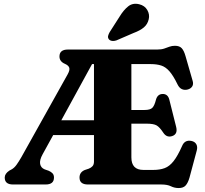

<svg xmlns="http://www.w3.org/2000/svg" viewBox="-20 -957 1066 996"><path d="M467.5 -119.5V-256.5H256L201 -156.5Q184.5 -126.5 188.2 -106.5Q192 -86.5 211.5 -78.5L233 -71Q245.5 -65.5 252.8 -57.5Q260 -49.5 260 -36Q260 0 217 0H47.5Q4.5 0 4.5 -36Q4.5 -56 28.5 -72L41.5 -79Q54.5 -86.5 66 -102.5Q77.5 -118.5 91 -142L331 -571.5Q343.5 -594 339.2 -606Q335 -618 316.5 -626Q288.5 -638 288.5 -664Q288.5 -700 332 -700H795Q817 -700 831.8 -705Q846.5 -710 859.2 -714.8Q872 -719.5 887.5 -719.5Q911 -719.5 922.8 -706.8Q934.5 -694 942.5 -665.5L979.5 -537Q984.5 -520 976.8 -508.2Q969 -496.5 953 -492.5Q937.5 -488.5 923.8 -494.5Q910 -500.5 901 -519Q879 -564.5 859 -587.2Q839 -610 816 -617.2Q793 -624.5 762.5 -624.5H661.5V-386.5H729.5Q759.5 -386.5 770.5 -398Q781.5 -409.5 789 -439.5Q797 -469 823.5 -469.5Q851 -470 858.5 -439.5L894 -298Q903 -261 873 -251Q845 -242 827.5 -268Q808.5 -297 792.8 -306.2Q777 -315.5 741 -315.5H661.5V-140.5Q661.5 -75.5 724 -75.5H775Q809 -75.5 834 -84.8Q859 -94 880.2 -120.8Q901.5 -147.5 924.5 -199.5Q938 -232.5 972.5 -226Q990.5 -222.5 998.2 -209Q1006 -195.5 1000.5 -175.5L963 -35.5Q955 -8 943 5.2Q931 18.5 907 18.5Q885 18.5 866.5 9.2Q848 0 816 0H436Q392.5 0 392.5 -36Q392.5 -63.5 419.5 -75L440.5 -82Q453 -87 460.2 -95.2Q467.5 -103.5 467.5 -119.5ZM457.5 -624.5 298 -333H467.5V-624.5ZM600.5 -871Q621.5 -905.5 645.2 -924.2Q669 -943 702 -935Q731 -928 744.2 -904.8Q757.5 -881.5 751.5 -857Q745.5 -831 726.2 -814.8Q707 -798.5 672 -785.5L584 -747.5Q573.5 -743.5 562.2 -744.8Q551 -746 545 -753Q538.5 -761.5 540.8 -770.8Q543 -780 549 -790.5Z"/></svg>

Font: Fraunces 9pt Soft
Style: Bold
Weight: 700
Version: Version 1.000;[b76b70a41]